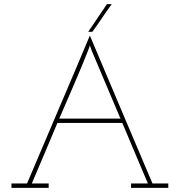

<svg xmlns="http://www.w3.org/2000/svg" viewBox="-20 -903 864 923"><path d="M424 -750Q448 -783 470.5 -816.5Q493 -850 517 -883H494Q471 -850 449 -816.5Q427 -783 404 -750ZM214 0V-21H133Q164 -95 194.5 -166Q225 -237 256 -312H568Q599 -239 629.5 -166Q660 -93 691 -21H610V0H789V-21H713Q638 -199 562.5 -376Q487 -553 412 -732Q337 -553 261 -376Q185 -199 110 -21H35V0ZM403 -659Q406 -668 408.5 -674Q411 -680 412 -685L421 -659L559 -333H265Q300 -414 335 -495Q370 -576 403 -659Z"/></svg>

Font: Josefin Slab ExtraLight
Style: Regular
Weight: 250
Designer: Santiago Orozco
Foundry: Typemade
Version: Version 2.000